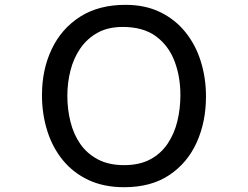

<svg xmlns="http://www.w3.org/2000/svg" viewBox="-20 -783 1040 806"><path d="M501 2.9Q416 2.9 351.6 -27.3Q287.1 -57.6 243.7 -110.8Q200.2 -164.1 178.2 -234.4Q156.2 -304.7 156.2 -383.8Q156.2 -491.2 197.3 -577.1Q238.3 -663.1 316.4 -712.9Q394.5 -762.7 506.8 -762.7Q589.8 -762.7 652.8 -731.9Q715.8 -701.2 758.8 -647.5Q801.8 -593.8 823.2 -524.4Q844.7 -455.1 844.7 -377.9Q844.7 -271.5 805.7 -185.1Q766.6 -98.6 690.4 -47.9Q614.3 2.9 501 2.9ZM501 -89.8Q565.4 -89.8 610.4 -113.8Q655.3 -137.7 683.6 -179.7Q711.9 -221.7 724.6 -274.4Q737.3 -327.1 737.3 -383.8Q737.3 -461.9 712.4 -526.9Q687.5 -591.8 634.3 -630.9Q581.1 -669.9 495.1 -669.9Q433.6 -669.9 389.6 -645.5Q345.7 -621.1 317.4 -580.1Q289.1 -539.1 275.9 -487.3Q262.7 -435.5 262.7 -380.9Q262.7 -324.2 275.9 -271.5Q289.1 -218.8 317.4 -178.2Q345.7 -137.7 391.1 -113.8Q436.5 -89.8 501 -89.8Z"/></svg>

Font: Kosugi Maru
Style: Regular
Weight: 400
Designer: MOTOYA
Version: Version 4.002